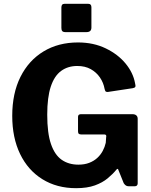

<svg xmlns="http://www.w3.org/2000/svg" viewBox="-20 -974 792 1004"><path d="M378 10Q277 10 201.5 -37Q126 -84 85 -169Q44 -254 44 -368Q44 -486 87 -572Q130 -658 207.5 -705Q285 -752 388 -752Q469 -752 533 -721Q597 -690 636.5 -642Q676 -594 686 -540Q690 -525 687.5 -520Q685 -515 675 -513L543 -493Q534 -493 531.5 -497Q529 -501 527 -509Q521 -542 502.5 -569Q484 -596 454.5 -612.5Q425 -629 384 -629Q335 -629 299.5 -603Q264 -577 245.5 -521Q227 -465 227 -374Q227 -278 246.5 -221Q266 -164 302.5 -138.5Q339 -113 390 -113Q422 -113 446.5 -122.5Q471 -132 488.5 -148Q506 -164 517 -184.5Q528 -205 533 -227L535 -256Q539 -271 525 -271H404Q396 -271 392 -274.5Q388 -278 388 -288V-363Q388 -377 404 -377H671Q686 -377 693 -370.5Q700 -364 700 -353V-15Q700 -8 696 -4Q692 0 685 0H653Q645 0 639 -3.5Q633 -7 627 -16L598 -88Q597 -91 594.5 -91Q592 -91 588 -86Q570 -64 543 -41.5Q516 -19 476 -4.5Q436 10 378 10ZM458 -936V-830Q458 -818 451.5 -812Q445 -806 431 -806H323Q310 -806 305.5 -811.5Q301 -817 301 -828V-935Q301 -954 317 -954H442Q458 -954 458 -936Z"/></svg>

Font: Libre Franklin Thin
Style: Bold
Weight: 700
Version: Version 3.000